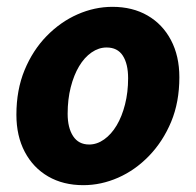

<svg xmlns="http://www.w3.org/2000/svg" viewBox="-20 -530 575 562"><path d="M224 12Q165 12 121 -13.5Q77 -39 52.5 -85.5Q28 -132 28 -194Q28 -267 52 -325Q76 -383 116.5 -424.5Q157 -466 207 -488Q257 -510 309 -510Q368 -510 412 -484.5Q456 -459 480.5 -412.5Q505 -366 505 -304Q505 -231 481 -173.5Q457 -116 416.5 -74Q376 -32 326 -10Q276 12 224 12ZM241 -107Q264 -107 285 -122Q306 -137 321.5 -163Q337 -189 346 -224.5Q355 -260 355 -301Q355 -343 339.5 -367Q324 -391 292 -391Q269 -391 248 -376.5Q227 -362 211.5 -336Q196 -310 187 -274.5Q178 -239 178 -197Q178 -156 194 -131.5Q210 -107 241 -107Z"/></svg>

Font: Source Sans 3 ExtraBold
Style: Italic
Weight: 800
Italic angle: -11°
Version: Version 3.052;hotconv 1.1.0;makeotfexe 2.6.0